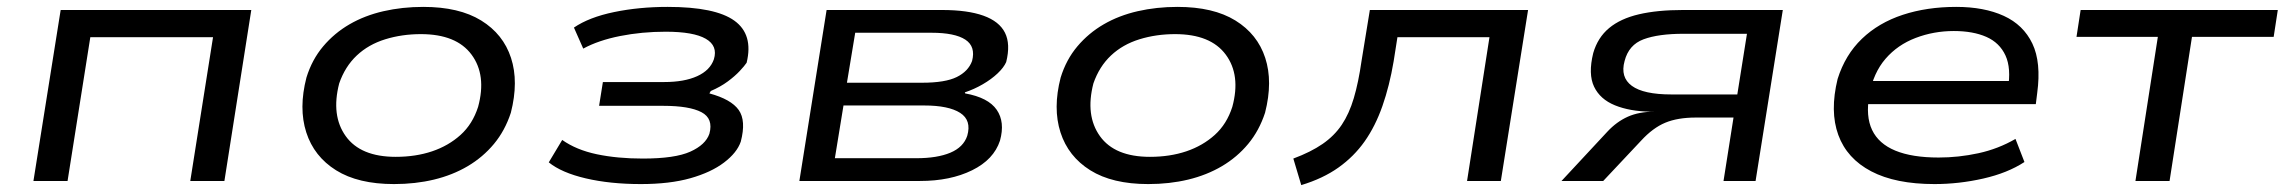

<svg xmlns="http://www.w3.org/2000/svg" viewBox="-20 -525 6628 557"><path d="M77 0 156 -496H709L631 0H532L598 -417H242L176 0Z M1123 9Q1019 9 955 -31Q891 -71 868.5 -141Q846 -211 869 -300Q885 -352 917.5 -390.5Q950 -429 994 -454.5Q1038 -480 1092.5 -492.5Q1147 -505 1208 -505Q1312 -505 1376 -465.5Q1440 -426 1462.5 -357Q1485 -288 1462 -198Q1445 -146 1413 -107.5Q1381 -69 1337 -43Q1293 -17 1239 -4Q1185 9 1123 9ZM1128 -70Q1186 -70 1233.5 -86Q1281 -102 1316 -133.5Q1351 -165 1367 -215Q1392 -307 1348 -366.5Q1304 -426 1201 -426Q1146 -426 1097.5 -411Q1049 -396 1015 -364Q981 -332 964 -283Q940 -190 983 -130Q1026 -70 1128 -70Z M1839 9Q1750 9 1679.5 -7.5Q1609 -24 1572 -54L1611 -119Q1652 -90 1711.5 -77.5Q1771 -65 1845 -65Q1938 -65 1982.5 -85Q2027 -105 2038 -137Q2050 -181 2015 -199.5Q1980 -218 1904 -218H1718L1729 -287H1907Q1965 -287 2002.5 -304Q2040 -321 2051 -353Q2063 -392 2027.5 -412.5Q1992 -433 1911 -433Q1842 -433 1779 -420.5Q1716 -408 1672 -384L1645 -445Q1689 -475 1761.5 -490Q1834 -505 1917 -505Q2055 -505 2110.5 -465Q2166 -425 2146 -343Q2140 -334 2126 -319Q2112 -304 2091 -288.5Q2070 -273 2042 -261L2038 -254Q2101 -237 2123 -206Q2145 -175 2129 -114Q2118 -82 2080.5 -53.5Q2043 -25 1983 -8Q1923 9 1839 9Z M2299 0 2378 -496H2713Q2787 -496 2833 -479.5Q2879 -463 2895.5 -430Q2912 -397 2899 -345Q2892 -329 2874 -312Q2856 -295 2831 -280.5Q2806 -266 2779 -257L2780 -254Q2847 -242 2871.5 -206.5Q2896 -171 2881 -117Q2863 -62 2800 -31Q2737 0 2649 0ZM2402 -66H2638Q2699 -66 2737 -82Q2775 -98 2786 -131Q2799 -176 2765.5 -197.5Q2732 -219 2661 -219H2427ZM2437 -285H2655Q2722 -285 2755.5 -301.5Q2789 -318 2800 -348Q2811 -390 2780.5 -410Q2750 -430 2682 -430H2461Z M3311 9Q3207 9 3143 -31Q3079 -71 3056.5 -141Q3034 -211 3057 -300Q3073 -352 3105.5 -390.5Q3138 -429 3182 -454.5Q3226 -480 3280.5 -492.5Q3335 -505 3396 -505Q3500 -505 3564 -465.5Q3628 -426 3650.5 -357Q3673 -288 3650 -198Q3633 -146 3601 -107.5Q3569 -69 3525 -43Q3481 -17 3427 -4Q3373 9 3311 9ZM3316 -70Q3374 -70 3421.5 -86Q3469 -102 3504 -133.5Q3539 -165 3555 -215Q3580 -307 3536 -366.5Q3492 -426 3389 -426Q3334 -426 3285.5 -411Q3237 -396 3203 -364Q3169 -332 3152 -283Q3128 -190 3171 -130Q3214 -70 3316 -70Z M3755 12 3732 -65Q3783 -84 3817 -107.5Q3851 -131 3872.5 -163Q3894 -195 3907.5 -240.5Q3921 -286 3930 -349L3954 -496H4413L4334 0H4236L4301 -417H4034L4023 -347Q4011 -276 3990.5 -217.5Q3970 -159 3939 -115Q3908 -71 3863 -39Q3818 -7 3755 12Z M4510 0 4643 -143Q4670 -172 4702.5 -186.5Q4735 -201 4780 -201H4784H4768Q4708 -202 4665 -219.5Q4622 -237 4604.5 -273.5Q4587 -310 4602 -371Q4615 -416 4648 -443.5Q4681 -471 4734.5 -483.5Q4788 -496 4862 -496H5152L5073 0H4980L5009 -184H4900Q4847 -184 4811 -169Q4775 -154 4741 -117L4631 0ZM4829 -251H5020L5048 -427H4864Q4791 -427 4748 -411Q4705 -395 4693 -348Q4680 -301 4714 -276Q4748 -251 4829 -251Z M5592 9Q5479 9 5408.5 -28Q5338 -65 5313 -133.5Q5288 -202 5311 -296Q5333 -366 5381.5 -412.5Q5430 -459 5500 -482Q5570 -505 5655 -505Q5736 -505 5793 -479Q5850 -453 5876 -398.5Q5902 -344 5890 -255L5886 -223H5374L5385 -290H5834L5805 -267Q5815 -327 5798 -364Q5781 -401 5742.5 -418Q5704 -435 5648 -435Q5590 -435 5537.5 -415Q5485 -395 5450 -354.5Q5415 -314 5403 -251V-249Q5392 -188 5411 -148Q5430 -108 5478.5 -88Q5527 -68 5604 -68Q5662 -68 5719.5 -80.5Q5777 -93 5827 -122L5853 -55Q5804 -23 5733.5 -7Q5663 9 5592 9Z M6175 0 6240 -418H6004L6016 -496H6588L6576 -418H6339L6274 0Z"/></svg>

Font: Nunito Sans 7pt Expanded
Style: Italic
Weight: 400
Width: 7
Italic angle: -9°
Designer: Vernon Adams
Foundry: Vernon Adams
Version: Version 3.101;gftools[0.9.27]